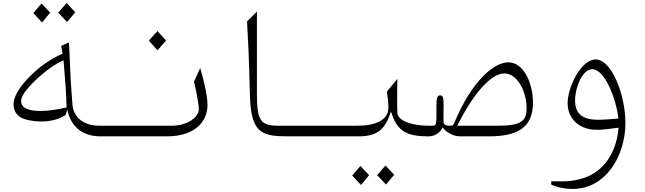

<svg xmlns="http://www.w3.org/2000/svg" viewBox="-20 -897 4240 1263"><path d="M475 -816 418 -877 363 -814 421 -752ZM310 -814 253 -874 199 -811 257 -749ZM633 -70C518 -70 463 -136 457 -206C444 -371 444 -384 434 -618L382 -595L392 -544C342 -522 256 -478 167 -385C81 -295 69 -239 69 -209C69 -167 93 -135 125 -120C173 -98 313 -76 411 -140L423 -176C441 -81 507 0 641 0H700V-70ZM245 -167C118 -167 89 -222 149 -299C196 -359 304 -461 398 -500C411 -347 414 -309 418 -190C355 -176 296 -167 245 -167Z M1016 -566 1072 -630 1016 -693 959 -630ZM700 0H1077C1268 0 1345 -102 1345 -207C1345 -273 1315 -388 1297 -450L1256 -359C1278 -271 1288 -198 1288 -179C1288 -130 1220 -70 1108 -70H700Z M1886 0H2100V-70H1810C1693 -70 1670 -104 1670 -283V-821L1605 -756C1621 -492 1621 -329 1625 -245C1636 -13 1711 0 1886 0Z M2800 -70C2690 -70 2598 -102 2594 -153C2592 -184 2592 -330 2594 -378L2525 -295C2531 -255 2535 -219 2535 -189C2535 -104 2445 -70 2330 -70H2100V0H2339C2464 0 2514 -47 2552 -164C2591 -33 2655 0 2800 0ZM2519 317 2573 253 2516 192 2461 255ZM2355 320 2408 255 2351 195 2297 258Z M2800 0C2846 0 2881 -32 2891 -59C2899 -44 2949 0 3006 0H3193C3387 0 3486 -59 3486 -222C3486 -351 3424 -487 3324 -487C3229 -487 3085 -365 2972 -97C2963 -75 2960 -70 2945 -70C2898 -70 2897 -82 2897 -110L2898 -209C2898 -249 2895 -270 2875 -270C2856 -270 2851 -249 2851 -210V-143C2851 -82 2848 -70 2829 -70H2800ZM2988 -70C3079 -255 3201 -414 3298 -414C3381 -414 3444 -298 3444 -186C3444 -99 3406 -70 3253 -70Z M3898 -506C3804 -506 3714 -327 3714 -218C3714 -125 3779 -43 3910 -43C3946 -43 3984 -49 4049 -57C4044 16 4014 161 3891 240C3804 296 3705 296 3667 296H3606V317C3659 341 3712 346 3745 346C3967 346 4094 127 4094 -89C4094 -270 4005 -506 3898 -506ZM3763 -236C3763 -323 3812 -442 3876 -442C3959 -442 4035 -242 4048 -117C3984 -112 3943 -109 3916 -109C3817 -109 3763 -144 3763 -236Z"/></svg>

Font: Kawkab Mono Light
Style: Regular
Weight: 300
Monospace: yes
Designer: Abdullah Arif
Foundry: Abdullah Arif
Version: Version 1.000;PS 000.500;hotconv 1.0.88;makeotf.lib2.5.64775